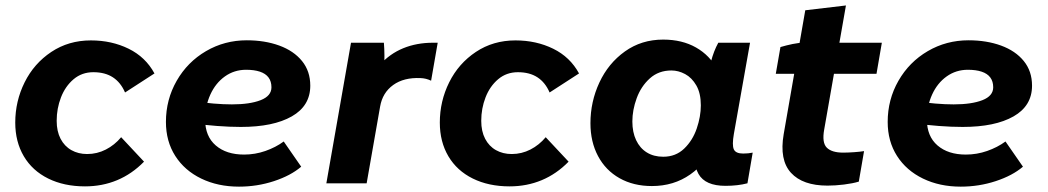

<svg xmlns="http://www.w3.org/2000/svg" viewBox="-20 -678 3875 710"><path d="M36.4 -224.8Q36.4 -303.8 71.1 -373.6Q105.8 -443.4 169.8 -486Q233.8 -528.6 316.2 -528.6Q393 -528.6 455.7 -497.8Q518.4 -467 551.2 -406.4L442.4 -336Q426.4 -373.2 397.4 -392.1Q368.4 -411 325.2 -411Q282.8 -411 252.1 -385Q221.4 -359 205.5 -317.9Q189.6 -276.8 189.6 -231.2Q189.6 -192.4 204 -164.8Q218.4 -137.2 244 -122.8Q269.6 -108.4 302.2 -108.4Q339 -108.4 371.4 -125Q403.8 -141.6 428 -170.6L512.6 -80.2Q468 -34.6 413.1 -11.7Q358.2 11.2 294.4 11.2Q217 11.2 158.3 -17.8Q99.6 -46.8 68 -100.3Q36.4 -153.8 36.4 -224.8Z M593.6 -227.2Q593.6 -309.8 633.4 -379.3Q673.2 -448.8 741.8 -488.9Q810.4 -529 892.6 -529Q959.4 -529 1012.8 -509.5Q1066.2 -490 1096.8 -452.4Q1127.4 -414.8 1127.4 -361.2Q1127.4 -286.6 1059 -247.6Q990.6 -208.6 870.8 -208.6Q788.4 -208.6 681.2 -223L693.4 -304.2Q774 -292 837.6 -292Q904 -292 943.9 -307.6Q983.8 -323.2 983.8 -355.2Q983.8 -377 973 -391.5Q962.2 -406 941 -413Q919.8 -420 890.2 -420Q846.2 -420 811.7 -395.4Q777.2 -370.8 757.9 -328.4Q738.6 -286 738.6 -235.8Q738.6 -174 777.8 -140.2Q817 -106.4 882.6 -106.4Q923.2 -106.4 961.3 -119.7Q999.4 -133 1029.2 -154.8L1093.8 -61.6Q1055.2 -28.6 993.1 -8.2Q931 12.2 863.8 12.2Q785.8 12.2 724.2 -17.6Q662.6 -47.4 628.1 -101.4Q593.6 -155.4 593.6 -227.2Z M1278 -520H1399.6Q1401.4 -498.6 1401.6 -472.4Q1401.8 -446.2 1400 -427L1384.8 -438.4Q1421.6 -479.4 1471.3 -499.7Q1521 -520 1581 -520H1598.6L1574.2 -379.6Q1555.2 -388.6 1535.6 -389.2Q1473.6 -392.2 1434 -363.7Q1394.4 -335.2 1385.6 -283.8L1335.8 0H1186.8Z M1606.4 -224.8Q1606.4 -303.8 1641.1 -373.6Q1675.8 -443.4 1739.8 -486Q1803.8 -528.6 1886.2 -528.6Q1963 -528.6 2025.7 -497.8Q2088.4 -467 2121.2 -406.4L2012.4 -336Q1996.4 -373.2 1967.4 -392.1Q1938.4 -411 1895.2 -411Q1852.8 -411 1822.1 -385Q1791.4 -359 1775.5 -317.9Q1759.6 -276.8 1759.6 -231.2Q1759.6 -192.4 1774 -164.8Q1788.4 -137.2 1814 -122.8Q1839.6 -108.4 1872.2 -108.4Q1909 -108.4 1941.4 -125Q1973.8 -141.6 1998 -170.6L2082.6 -80.2Q2038 -34.6 1983.1 -11.7Q1928.2 11.2 1864.4 11.2Q1787 11.2 1728.3 -17.8Q1669.6 -46.8 1638 -100.3Q1606.4 -153.8 1606.4 -224.8Z M2553.2 -166.6 2572.4 -165.2 2604.2 -430.8Q2606.4 -438.8 2609.2 -450.2Q2619.2 -489 2636.2 -520H2753.6L2693.8 -182.8Q2686.6 -141.4 2693.6 -125.8Q2700.6 -110.2 2728.2 -110.2Q2747.6 -110.2 2763.4 -113.6L2744 -0.2Q2708 9.2 2662.8 9.2Q2588 9.2 2563.1 -34.6Q2538.2 -78.4 2553.2 -166.6ZM2659.8 -302.2Q2659.8 -219 2626.6 -147.3Q2593.4 -75.6 2532.4 -32.8Q2471.4 10 2390.6 10Q2322.6 10 2271.1 -19Q2219.6 -48 2191.5 -100.8Q2163.4 -153.6 2163.4 -222.2Q2163.4 -301.8 2196.5 -372.9Q2229.6 -444 2290.9 -487.8Q2352.2 -531.6 2432.4 -531.6Q2502.4 -531.6 2553.9 -502.3Q2605.4 -473 2632.6 -420.7Q2659.8 -368.4 2659.8 -302.2ZM2318.4 -228.8Q2318.4 -189.2 2332.3 -159.7Q2346.2 -130.2 2371.8 -114.3Q2397.4 -98.4 2432.6 -98.4Q2478.8 -98.4 2510.1 -128.5Q2541.4 -158.6 2556.5 -202.9Q2571.6 -247.2 2571.6 -288.4Q2571.6 -333.2 2555 -362Q2538.4 -390.8 2513.5 -404.1Q2488.6 -417.4 2462.8 -417.4Q2415.4 -417.4 2382.9 -388Q2350.4 -358.6 2334.4 -314.8Q2318.4 -271 2318.4 -228.8Z M2878 -181.8 2957.8 -640 3108.2 -657.8 3027.8 -199Q3019 -150.2 3037.5 -131.9Q3056 -113.6 3097.8 -113.6Q3115.4 -113.6 3138 -115.2Q3160.6 -116.8 3175.2 -119.2L3155.8 -6.4Q3133.4 0.4 3101.1 4.4Q3068.8 8.4 3040 8.4Q2948.4 8.4 2905 -39Q2861.6 -86.4 2878 -181.8ZM2952 -520H3241L3221.2 -405H2848.8L2866 -504Q2887.6 -510.4 2910.8 -515.2Q2934 -520 2952 -520Z M3262.6 -227.2Q3262.6 -309.8 3302.4 -379.3Q3342.2 -448.8 3410.8 -488.9Q3479.4 -529 3561.6 -529Q3628.4 -529 3681.8 -509.5Q3735.2 -490 3765.8 -452.4Q3796.4 -414.8 3796.4 -361.2Q3796.4 -286.6 3728 -247.6Q3659.6 -208.6 3539.8 -208.6Q3457.4 -208.6 3350.2 -223L3362.4 -304.2Q3443 -292 3506.6 -292Q3573 -292 3612.9 -307.6Q3652.8 -323.2 3652.8 -355.2Q3652.8 -377 3642 -391.5Q3631.2 -406 3610 -413Q3588.8 -420 3559.2 -420Q3515.2 -420 3480.7 -395.4Q3446.2 -370.8 3426.9 -328.4Q3407.6 -286 3407.6 -235.8Q3407.6 -174 3446.8 -140.2Q3486 -106.4 3551.6 -106.4Q3592.2 -106.4 3630.3 -119.7Q3668.4 -133 3698.2 -154.8L3762.8 -61.6Q3724.2 -28.6 3662.1 -8.2Q3600 12.2 3532.8 12.2Q3454.8 12.2 3393.2 -17.6Q3331.6 -47.4 3297.1 -101.4Q3262.6 -155.4 3262.6 -227.2Z"/></svg>

Font: Fixel Italic Variable Display Thin
Style: Italic
Weight: 100
Italic angle: -10°
Designer: AlfaBravo + MacPaw
Foundry: Kyrylo Tkachov, Marchela Mozhyna, Serhii Makarenko, Maria Weinstein, Zakhar Kryvoshyya
Version: Version 1.210;Glyphs 3.2 (3217)